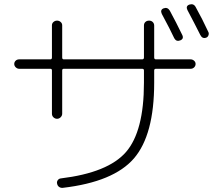

<svg xmlns="http://www.w3.org/2000/svg" viewBox="-20 -861 1040 915"><path d="M759.8 -821.3Q778.3 -828.1 789.1 -810.5Q819.3 -754.9 848.6 -694.3Q857.4 -675.8 838.9 -668.5Q820.3 -661.1 810.5 -678.7Q792 -718.8 751 -794.9Q742.2 -814.5 759.8 -821.3ZM912.1 -828.1Q944.3 -770.5 972.7 -709Q976.6 -702.1 973.6 -693.4Q970.7 -684.6 962.9 -681.6Q944.3 -674.8 934.6 -694.3Q906.2 -751 873 -813.5Q864.3 -832 881.8 -838.9Q902.3 -845.7 912.1 -828.1ZM71.3 -533.2Q62.5 -533.2 55.2 -540Q47.9 -546.9 47.9 -556.2Q47.9 -565.4 54.7 -571.8Q61.5 -578.1 71.3 -578.1H219.7Q227.5 -578.1 227.5 -586.9V-740.2Q227.5 -750 234.9 -756.3Q242.2 -762.7 252 -762.7Q261.7 -762.7 269 -756.3Q276.4 -750 276.4 -740.2V-586.9Q276.4 -578.1 284.2 -578.1H657.2Q666 -578.1 666 -586.9V-739.3Q666 -750 672.9 -756.3Q679.7 -762.7 690.4 -762.7Q701.2 -762.7 708 -755.9Q714.8 -749 714.8 -739.3V-586.9Q714.8 -578.1 723.6 -578.1H888.7Q897.5 -578.1 904.8 -571.8Q912.1 -565.4 912.1 -556.2Q912.1 -546.9 905.3 -540Q898.4 -533.2 888.7 -533.2H723.6Q714.8 -533.2 714.8 -525.4V-466.8Q714.8 -217.8 618.2 -106Q521.5 5.9 279.3 34.2Q269.5 35.2 261.7 29.8Q253.9 24.4 252 13.7Q250 4.9 255.4 -2.4Q260.7 -9.8 269.5 -10.7Q495.1 -38.1 580.6 -136.7Q666 -235.4 666 -466.8V-525.4Q666 -533.2 657.2 -533.2H284.2Q276.4 -533.2 276.4 -525.4V-319.3Q276.4 -309.6 269 -302.2Q261.7 -294.9 252 -294.9Q242.2 -294.9 234.9 -301.8Q227.5 -308.6 227.5 -319.3V-525.4Q227.5 -533.2 219.7 -533.2Z"/></svg>

Font: Rounded-X Mgen+ 1mn light
Style: Regular
Weight: 200
Designer: [Source Han Sans]
Ryoko NISHIZUKA  (kana & ideographs); Paul D. Hunt (Latin, Greek & Cyrillic); Wenlong ZHANG  (bopomofo
Version: Version 1.059.20150602